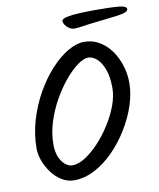

<svg xmlns="http://www.w3.org/2000/svg" viewBox="-93 -949 834 1005"><g transform="rotate(-10 324.0 -446.5)"><path d="M54.1 -214.4Q54.1 -289.4 75.6 -363.1Q97.2 -436.8 133.5 -501.5Q169.9 -566.2 214.8 -615.8Q259.7 -665.3 306.9 -693.5Q354.1 -721.6 396.4 -721.6Q439.3 -721.6 475.4 -700.6Q511.5 -679.5 537.6 -643.5Q563.6 -607.4 577.8 -562.4Q592 -517.5 592 -469.7Q592 -413.7 571.7 -351.3Q551.4 -289 515.1 -229.7Q478.7 -170.3 431.7 -122.3Q384.7 -74.3 330.1 -45.6Q275.5 -16.9 219.4 -16.9Q184.3 -16.9 154 -36Q123.8 -55 101.7 -84.7Q79.6 -114.5 66.8 -148.7Q54.1 -183 54.1 -214.4ZM401.9 -636.8Q378.3 -636.8 345.1 -612.7Q311.9 -588.6 277.1 -546.8Q242.2 -505.1 212 -451.5Q181.7 -397.9 163.1 -338.3Q144.5 -278.8 144.5 -220.2Q144.5 -181.5 156.2 -153.5Q167.9 -125.5 186.5 -110.6Q205.1 -95.6 224.9 -95.6Q255.5 -95.6 292.3 -118.9Q329.2 -142.1 365.6 -180.9Q402 -219.6 432.4 -267.3Q462.9 -315 481.5 -364.7Q500.1 -414.4 500.1 -458.4Q500.1 -517.3 485.4 -557Q470.8 -596.7 448.3 -616.7Q425.8 -636.8 401.9 -636.8ZM492.8 -814.7Q436.7 -808.6 406.2 -803.8Q375.7 -798.9 357 -798.9Q343.7 -799.2 331 -807.6Q318.3 -816 310.6 -827.6Q303 -839.2 303 -847.6Q303 -859.8 329.8 -865.7Q356.6 -871.6 397.2 -873.6Q437.7 -875.6 478.2 -875.6Q566.5 -875.6 607.4 -871.7Q648.2 -867.8 648.2 -852.1Q648.2 -842 634.3 -836.1Q620.4 -830.2 586.7 -825.7Q553 -821.1 492.8 -814.7Z"/></g></svg>

Font: Kalam Variable Light
Style: Regular
Weight: 300
Designer: Lipi Raval, Jonny Pinhorn
Foundry: Indian Type Foundry
Version: Version 3.000